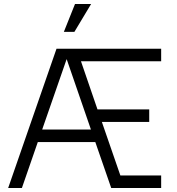

<svg xmlns="http://www.w3.org/2000/svg" viewBox="-20 -945 888 965"><path d="M21 0H90L170 -231H459L539 0H790V-63H585L492 -332H730V-395H470L387 -637H790V-700H264ZM301 -785H354L438 -925H357ZM192 -294 315 -648 437 -294Z"/></svg>

Font: Uncut Sans Book
Style: Regular
Weight: 350
Designer: Kasper Nordkvist
Foundry: UNCUT.wtf
Version: Version 1.304;Glyphs 3.2 (3246)